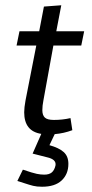

<svg xmlns="http://www.w3.org/2000/svg" viewBox="-20 -503 348 730"><path d="M141 -84Q141 -65 150.5 -56Q160 -47 185 -47Q218 -47 248 -54L255 -8Q223 4 188 7L168 49Q204 59 222 75Q240 91 240 120Q240 159 214.5 183Q189 207 140 207Q120 207 106 203.5Q92 200 72.5 193.5Q53 187 46 185L67 142Q105 155 120 158Q135 161 148 161Q167 161 177 152.5Q187 144 191 126Q195 103 159 95L104 81L137 6Q72 -4 72 -76Q72 -94 77 -121L118 -330H43L54 -384H129L147 -478L213 -483L194 -384H300L289 -330H183L145 -121Q141 -101 141 -84Z"/></svg>

Font: Cambay Devanagari
Style: Italic
Weight: 400
Italic angle: -11°
Designer: Pooja Saxena
Foundry: Pooja Saxena
Version: Version 1.018;PS 001.018;hotconv 1.0.70;makeotf.lib2.5.58329